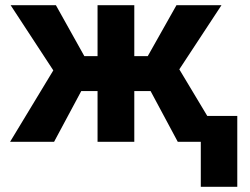

<svg xmlns="http://www.w3.org/2000/svg" viewBox="-20 -548 966 742"><path d="M19 0H189L294 -196H357V0H499V-196H562L667 0H756V174H897V-100H781L673 -280L836 -528H662L551 -331H499V-528H357V-331H306L196 -528H21L186 -276Z"/></svg>

Font: Asimov Pro
Style: Bd
Weight: 700
Designer: Google
Version: Version 2.000980; 2014